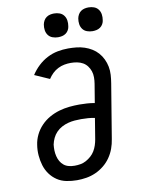

<svg xmlns="http://www.w3.org/2000/svg" viewBox="-102 -1022 804 1098"><g transform="rotate(-10 300.0 -473.0)"><path d="M255 8Q224 8 194 2Q164 -4 140 -20Q116 -36 99 -59.5Q82 -83 73.5 -111Q65 -139 62.5 -169.5Q60 -200 65 -231Q69 -260 82.5 -288Q96 -316 118 -339Q140 -362 167.5 -377.5Q195 -393 224.5 -401.5Q254 -410 283.5 -413Q313 -416 342 -416Q364 -416 386.5 -414.5Q409 -413 431 -409L449 -518Q452 -536 452 -555Q452 -574 446.5 -590.5Q441 -607 430.5 -621Q420 -635 405 -643.5Q390 -652 372 -655.5Q354 -659 335 -659Q316 -659 297.5 -655.5Q279 -652 261 -643Q243 -634 228.5 -620Q214 -606 203 -589L117 -627Q135 -655 159.5 -678Q184 -701 213 -716Q242 -731 273 -737Q304 -743 335 -743Q359 -743 383 -740.5Q407 -738 429.5 -730.5Q452 -723 471.5 -711Q491 -699 506 -682Q521 -665 531 -644Q541 -623 545.5 -600Q550 -577 548.5 -552.5Q547 -528 543 -504L491 -189Q487 -162 477.5 -135.5Q468 -109 451.5 -85Q435 -61 412 -42.5Q389 -24 363 -12.5Q337 -1 309.5 3.5Q282 8 255 8ZM256 -76Q273 -76 290 -79Q307 -82 322.5 -90.5Q338 -99 351.5 -111Q365 -123 374 -138Q383 -153 388.5 -169.5Q394 -186 397 -203L417 -325Q398 -329 378 -330.5Q358 -332 338 -332Q319 -332 300 -330.5Q281 -329 262 -324Q243 -319 225 -309.5Q207 -300 193 -285.5Q179 -271 170.5 -253Q162 -235 158 -216Q156 -199 156.5 -182Q157 -165 161 -148.5Q165 -132 173 -118Q181 -104 193.5 -94Q206 -84 222.5 -80Q239 -76 256 -76ZM490 -816Q474 -816 458.5 -821.5Q443 -827 433.5 -839.5Q424 -852 421.5 -868.5Q419 -885 422 -902Q424 -913 430 -924Q436 -935 446 -942Q456 -949 467.5 -951.5Q479 -954 490 -954Q507 -954 522 -948.5Q537 -943 546.5 -930.5Q556 -918 558.5 -901.5Q561 -885 558 -868Q557 -857 551 -846Q545 -835 535 -828Q525 -821 513.5 -818.5Q502 -816 490 -816ZM290 -816Q274 -816 258.5 -821.5Q243 -827 233.5 -839.5Q224 -852 221.5 -868.5Q219 -885 222 -902Q224 -913 230 -924Q236 -935 246 -942Q256 -949 267.5 -951.5Q279 -954 290 -954Q307 -954 322 -948.5Q337 -943 346.5 -930.5Q356 -918 358.5 -901.5Q361 -885 358 -868Q357 -857 351 -846Q345 -835 335 -828Q325 -821 313.5 -818.5Q302 -816 290 -816Z"/></g></svg>

Font: Iosevka Curly Slab MdEx
Style: Italic
Weight: 500
Width: 7
Italic angle: -9°
Monospace: yes
Designer: Belleve Invis
Foundry: Belleve Invis
Version: Version 11.0.0; ttfautohint (v1.8.3)